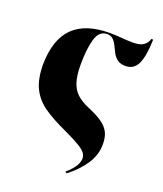

<svg xmlns="http://www.w3.org/2000/svg" viewBox="-148 -693 855 1008"><g transform="rotate(20 279.5 -188.5)"><path d="M33 -275Q35 -417 103.5 -484Q172 -551 306 -551Q339 -551 373 -548Q407 -545 437 -545Q478 -545 497 -559.5Q516 -574 522 -596H532Q530 -504 509.5 -460Q489 -416 442 -416Q414 -416 397 -428.5Q380 -441 370 -459.5Q360 -478 351.5 -496.5Q343 -515 330 -528Q317 -541 296 -541Q251 -541 235 -485.5Q219 -430 219 -343Q219 -283 231 -245.5Q243 -208 267.5 -185.5Q292 -163 331 -146Q384 -124 414.5 -103Q445 -82 458.5 -55.5Q472 -29 472 11Q472 71 436.5 124Q401 177 345 219L336 213Q371 182 384 159Q397 136 397 117Q397 102 386.5 87.5Q376 73 346.5 55.5Q317 38 262 12Q184 -23 134 -58Q84 -93 59 -143.5Q34 -194 33 -275Z"/></g></svg>

Font: Noto Serif Display SemiCondensed Black
Style: Regular
Weight: 900
Width: 4
Designer: Monotype Design Team
Foundry: Monotype Imaging Inc.
Version: Version 2.009